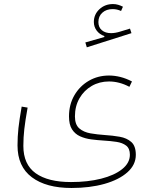

<svg xmlns="http://www.w3.org/2000/svg" viewBox="-20 -707 753 947"><path d="M586.4 -673.8 577.1 -652.8Q557.1 -662.1 535.6 -662.1Q504.4 -662.1 484.9 -644.5Q465.3 -627 465.3 -598.1Q465.3 -572.3 482.4 -557.9Q499.5 -543.5 527.8 -543.5Q548.3 -543.5 573.2 -551.3L621.1 -565.9L628.4 -543.5L408.2 -473.6L400.9 -497.6L494.6 -524.4V-529.3Q471.2 -537.1 457 -555.9Q442.9 -574.7 442.9 -598.6Q442.9 -635.7 470.2 -661.4Q497.6 -687 537.6 -687Q550.8 -687 563 -683.3Q575.2 -679.7 586.4 -673.8ZM630.9 -305.2 618.2 -278.8Q568.4 -305.2 517.6 -305.2Q470.7 -305.2 432.6 -283.2Q394.5 -261.2 372.1 -222.4Q349.6 -183.6 349.6 -132.8Q349.6 -92.3 371.1 -73.7Q392.6 -55.2 426.3 -49.3Q460 -43.5 497.1 -41Q535.2 -38.6 570.3 -32.5Q605.5 -26.4 627.7 -6.6Q649.9 13.2 649.9 56.6Q649.9 106 608.4 142.8Q566.9 179.7 495.1 200Q423.3 220.2 332.5 220.2Q207.5 220.2 137 167.2Q66.4 114.3 66.4 10.3Q66.4 -33.2 71 -75.4Q75.7 -117.7 86.9 -181.2L116.2 -176.3Q104.5 -111.3 99.9 -70.3Q95.2 -29.3 95.2 12.7Q95.2 104 156 147.5Q216.8 190.9 330.1 190.9Q413.1 190.9 478.8 174.3Q544.4 157.7 582.5 127.2Q620.6 96.7 620.6 56.2Q620.6 25.4 602.3 11.2Q584 -2.9 554.4 -7.3Q524.9 -11.7 491.2 -13.7Q460.4 -15.6 430.2 -19.5Q399.9 -23.4 375 -34.7Q350.1 -45.9 335.2 -69.1Q320.3 -92.3 320.3 -132.8Q320.3 -191.4 346.9 -237.1Q373.5 -282.7 418.2 -308.6Q462.9 -334.5 517.6 -334.5Q544.9 -334.5 573.5 -327.4Q602.1 -320.3 630.9 -305.2Z"/></svg>

Font: Estedad-FD Thin
Style: Regular
Weight: 100
Designer: Amin Abedi
Version: Version 7.3